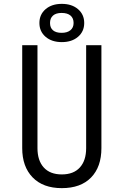

<svg xmlns="http://www.w3.org/2000/svg" viewBox="-20 -964 640 994"><path d="M95 -197V-730H174V-197Q174 -133 206.5 -97Q239 -61 300 -61Q361 -61 393.5 -97Q426 -133 426 -197V-730H505V-197Q505 -100 451.5 -45Q398 10 300 10Q203 10 149 -45.5Q95 -101 95 -197ZM184 -845Q184 -889 216 -916.5Q248 -944 300 -944Q352 -944 384 -916.5Q416 -889 416 -845Q416 -801 384 -773.5Q352 -746 300 -746Q248 -746 216 -773.5Q184 -801 184 -845ZM361 -845Q361 -870 345 -883.5Q329 -897 299 -897Q270 -897 254.5 -883.5Q239 -870 239 -845Q239 -820 254.5 -807Q270 -794 299 -794Q328 -794 344.5 -807.5Q361 -821 361 -845Z"/></svg>

Font: JetBrains Mono Semi Light
Style: Regular
Weight: 350
Monospace: yes
Designer: Philipp Nurullin, Konstantin Bulenkov
Foundry: JetBrains
Version: 2.002